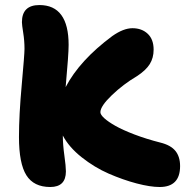

<svg xmlns="http://www.w3.org/2000/svg" viewBox="-20 -730 739 761"><path d="M179.2 11.2Q113.8 11.2 84.5 -35.4Q55.2 -82 55.2 -187Q55.2 -273.9 66.2 -394.3Q77.1 -514.6 77.1 -536.1Q77.1 -568.4 72 -600.1Q66.9 -631.8 66.9 -642.1Q66.9 -710 136.2 -710Q252 -710 252 -551.8Q252 -514.6 240.2 -384.8Q295.4 -490.7 424.8 -586.9Q469.2 -618.2 504.9 -618.2Q542 -618.2 565.4 -596.2Q588.9 -574.2 588.9 -533.2Q588.9 -500.5 573.5 -475.8Q558.1 -451.2 522.9 -428.2Q468.3 -396 423.1 -352.5Q377.9 -309.1 377.9 -285.2Q377.9 -275.4 393.6 -261.2Q409.2 -247.1 437.7 -231Q466.3 -214.8 512.9 -197Q559.6 -179.2 615.2 -165Q656.7 -154.8 675.3 -131.8Q693.8 -108.9 693.8 -71.8Q693.8 11.2 612.8 11.2Q575.7 11.2 521.7 -2.9Q467.8 -17.1 411.1 -41.7Q354.5 -66.4 303.7 -106.7Q252.9 -147 229 -192.9Q229 -157.7 235.1 -114Q241.2 -70.3 241.2 -50.8Q241.2 11.2 179.2 11.2Z"/></svg>

Font: Shantell Sans Irregular
Style: Regular
Weight: 800
Designer: Stephen Nixon, Anya Danilova, Shantell Martin
Foundry: Arrow Type
Version: Version 1.006;[9816181b4]